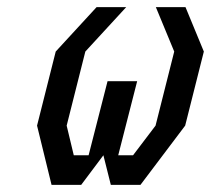

<svg xmlns="http://www.w3.org/2000/svg" viewBox="-20 -520 593 540"><path d="M136.7 -375 251.7 -500H335L220 -375L167.5 -166.7L187.5 -83.3H229.2L282.5 -291.7H365.8L312.5 -83.3H354.2L417.5 -166.7L470 -375L418.3 -500H501.7L553.3 -375L500.8 -166.7L375 0H291.7L270.8 -83.3L208.3 0H125L84.2 -166.7Z"/></svg>

Font: Yulong
Style: Italic
Weight: 400
Italic angle: -14.25°
Designer: GGBotNet
Foundry: f0n7.com
Version: 1.00